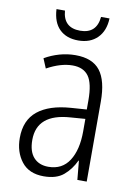

<svg xmlns="http://www.w3.org/2000/svg" viewBox="-84 -783 603 849"><g transform="rotate(10 217.5 -359.0)"><path d="M219 -542Q295 -542 329.5 -497.5Q364 -453 364 -359V0H322L314 -85H312Q293 -44 261 -17Q229 10 172 10Q106 10 72.5 -33Q39 -76 39 -139Q39 -219 90.5 -260.5Q142 -302 238 -309L309 -314V-355Q309 -431 286 -463Q263 -495 214 -495Q161 -495 99 -461L81 -504Q112 -522 147 -532Q182 -542 219 -542ZM244 -267Q95 -257 95 -140Q95 -88 119 -61.5Q143 -35 185 -35Q247 -35 278.5 -84Q310 -133 310 -216V-272ZM338 -728Q336 -672 304 -640Q272 -608 218 -608Q165 -608 134 -638.5Q103 -669 100 -728H138Q144 -652 219 -652Q293 -652 300 -728Z"/></g></svg>

Font: Noto Sans Gurmukhi Condensed Light
Style: Regular
Weight: 300
Width: 3
Designer: Jelle Bosma - Monotype Design Team
Foundry: Monotype Imaging Inc.
Version: Version 2.004; ttfautohint (v1.8.4.7-5d5b)